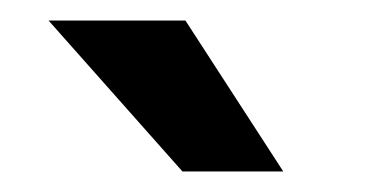

<svg xmlns="http://www.w3.org/2000/svg" viewBox="-20 -770 360 187"><path d="M160.6 -750 255.9 -603H157.7L27.3 -750Z"/></svg>

Font: Vazirmatn RD UI FD Medium
Style: Regular
Weight: 500
Designer: Saber Rastikerdar
Foundry: Saber Rastikerdar
Version: Version 33.003